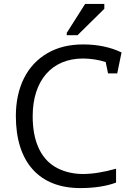

<svg xmlns="http://www.w3.org/2000/svg" viewBox="-20 -951 671 981"><path d="M404 -652C441 -652 483 -646 520 -634L532 -576H579L601 -683C545 -710 479 -724 405 -724C334 -724 273 -709 222 -679C118 -619 61 -505 61 -358C61 -123 180 10 390 10C463 10 524 0 573 -18V-89C509 -71 453 -62 403 -62C347 -62 295 -77 257 -101C185 -147 147 -234 147 -357C147 -539 244 -652 404 -652ZM321 -783V-771H376L513 -906V-931H415Z"/></svg>

Font: Frost Regular
Style: Regular
Weight: 400
Designer: Lee Frost
Foundry: Lee Frost for Ice Communication Norge AS
Version: Version 2.011;hotconv 1.0.107;makeotfexe 2.5.65593